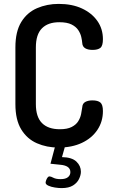

<svg xmlns="http://www.w3.org/2000/svg" viewBox="-20 -751 581 985"><path d="M280 6Q220 6 169.5 -16Q119 -38 89 -87Q59 -136 59 -217V-508Q59 -589 89 -638Q119 -687 170 -709Q221 -731 281 -731Q350 -731 400.5 -707.5Q451 -684 479.5 -643.5Q508 -603 508 -550Q508 -516 495 -505.5Q482 -495 455 -495Q431 -495 417 -503.5Q403 -512 402 -530Q401 -543 397 -561Q393 -579 381.5 -596.5Q370 -614 347 -625.5Q324 -637 284 -637Q226 -637 195 -605.5Q164 -574 164 -508V-217Q164 -151 195.5 -119.5Q227 -88 287 -88Q325 -88 347.5 -99.5Q370 -111 381 -128.5Q392 -146 396 -165.5Q400 -185 402 -201Q403 -220 417.5 -228Q432 -236 454 -236Q482 -236 495 -225Q508 -214 508 -181Q508 -127 479.5 -84.5Q451 -42 400 -18Q349 6 280 6ZM296 214Q281 214 261.5 211Q242 208 228 201.5Q214 195 214 186Q214 182 216.5 174.5Q219 167 223.5 160.5Q228 154 234 154Q241 154 254 161Q267 168 291 168Q316 168 328.5 158Q341 148 341 132Q341 115 327.5 105.5Q314 96 287 94L239 89L265 -9H316L298 55Q349 56 372 78Q395 100 395 130Q395 147 385.5 167Q376 187 354.5 200.5Q333 214 296 214Z"/></svg>

Font: Dosis SemiBold
Style: Regular
Weight: 600
Designer: EdgarTolentino, PabloImpallari, IginoMarini
Foundry: EdgarTolentino, PabloImpallari, IginoMarini
Version: Version 3.001; ttfautohint (v1.8.2)